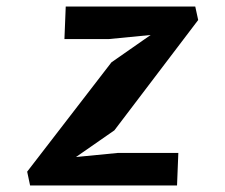

<svg xmlns="http://www.w3.org/2000/svg" viewBox="-20 -570 690 590"><path d="M341.5 -100 213.5 -87.5 331.5 -169.5 589 -508.5 580 -550H182L178 -450H315L443 -462.5L322.5 -378.5L63.5 -42.5L72.5 0H524L528 -100Z"/></svg>

Font: B612
Style: Regular
Weight: 700
Italic angle: -10°
Designer: Nicolas Chauveau, Thomas Paillot, Jonathan Favre-Lamarine, Jean-Luc Vinot
Foundry: AIRBUS
Version: Version 1.008